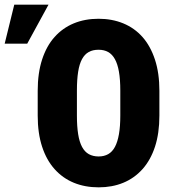

<svg xmlns="http://www.w3.org/2000/svg" viewBox="-116 -802 749 832"><path d="M574.7 -408.7V-301.3Q574.7 -224.6 555.7 -166.5Q536.6 -108.4 501.5 -69.1Q466.3 -29.8 418.2 -10Q370.1 9.8 311.5 9.8Q252.4 9.8 204.1 -10Q155.8 -29.8 120.6 -69.1Q85.4 -108.4 66.4 -166.5Q47.4 -224.6 47.4 -301.3V-408.7Q47.4 -485.4 66.4 -543.9Q85.4 -602.5 120.4 -641.6Q155.3 -680.7 203.6 -700.7Q252 -720.7 311 -720.7Q369.6 -720.7 418.2 -700.7Q466.8 -680.7 501.5 -641.6Q536.1 -602.5 555.4 -543.9Q574.7 -485.4 574.7 -408.7ZM405.3 -301.3V-409.7Q405.3 -457.5 399.4 -491.2Q393.6 -524.9 381.8 -545.9Q370.1 -566.9 352.5 -576.7Q335 -586.4 311 -586.4Q286.1 -586.4 268.6 -576.7Q251 -566.9 239.5 -545.9Q228 -524.9 222.7 -491.2Q217.3 -457.5 217.3 -409.7V-301.3Q217.3 -253.9 222.7 -220.5Q228 -187 239.5 -165.5Q251 -144 269 -134Q287.1 -124 311.5 -124Q335 -124 352.8 -134Q370.6 -144 382.1 -165.5Q393.6 -187 399.4 -220.5Q405.3 -253.9 405.3 -301.3ZM-95.7 -612.8 -54.2 -781.7H94.2L2 -612.8Z"/></svg>

Font: Roboto Condensed Black
Style: Regular
Weight: 900
Designer: Christian Robertson
Foundry: Google
Version: Version 3.008; 2023